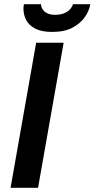

<svg xmlns="http://www.w3.org/2000/svg" viewBox="-20 -888 447 908"><path d="M30 0 151 -686H281L160 0ZM227 -737Q177 -737 147 -752.5Q117 -768 104 -793Q91 -818 91 -846Q91 -851 91.5 -857Q92 -863 93 -868H174Q174 -865 174.5 -861.5Q175 -858 176 -855Q179 -846 186.5 -837.5Q194 -829 207 -823.5Q220 -818 241 -818Q267 -818 285 -826Q303 -834 313 -846Q323 -858 325 -868H407Q402 -837 381 -807Q360 -777 322.5 -757Q285 -737 227 -737Z"/></svg>

Font: Archivo SemiBold SemiBold
Style: Italic
Weight: 600
Italic angle: -10°
Version: Version 2.001